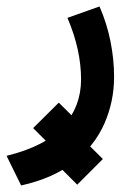

<svg xmlns="http://www.w3.org/2000/svg" viewBox="-39 -299 406 585"><path d="M62 91.3 140.1 13.7 218.3 91.3 140.1 169.4ZM118.2 185.5 196.3 107.9 274.4 185.5 196.3 263.7ZM264.2 -279.3Q286.6 -228 297.6 -173.1Q308.6 -118.2 308.6 -64.9Q308.6 10.7 278.8 78.1Q249 145.5 186.5 194.8Q124 244.1 25.4 266.1L-19 175.8Q99.6 147 153.8 86.2Q208 25.4 208 -57.1Q208 -147.5 166.5 -244.6Z"/></svg>

Font: Vazir Medium FD-WOL
Style: Medium-FD-WOL
Weight: 500
Designer: Saber Rastikerdar
Foundry: Saber Rastikerdar
Version: Version 30.0.0